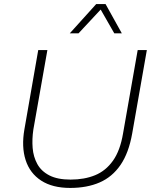

<svg xmlns="http://www.w3.org/2000/svg" viewBox="-20 -914 760 944"><path d="M325 10Q238 10 182.5 -26Q127 -62 106 -127Q85 -192 100 -278L168 -668H213L144 -277Q137 -230 140.5 -186.5Q144 -143 163.5 -107.5Q183 -72 223 -51.5Q263 -31 327 -31Q395 -31 447.5 -52.5Q500 -74 535.5 -124Q571 -174 585 -258L657 -668H702L630 -258Q613 -162 572.5 -103Q532 -44 470 -17Q408 10 325 10ZM323 -750 453 -894H499L579 -750H542L475 -867L366 -750Z"/></svg>

Font: Gantari ExtraLight
Style: Italic
Weight: 250
Italic angle: -10°
Designer: Anugrah Pasau
Foundry: Lafontype
Version: Version 1.000